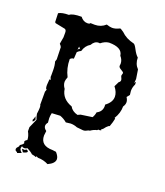

<svg xmlns="http://www.w3.org/2000/svg" viewBox="-120 -525 685 798"><g transform="rotate(20 222.0 -126.5)"><path d="M183.1 189.5Q161.6 178.2 136.7 178.2L129.4 174.3L127.4 178.7Q123 175.8 108.4 173.3Q100.1 165 82.5 155.8Q75.7 160.2 69.3 160.2Q63 160.2 58.1 155.8L55.7 164.6Q55.7 173.8 66.9 182.6L47.9 189.5Q47.9 184.6 45.9 184.6L44.9 185.1Q43 185.1 42 183.6Q37.6 181.2 37.6 174.8Q37.6 170.4 43 165Q44.4 163.6 46.1 161.6Q47.9 159.7 47.9 154.3Q61 146.5 62.5 140.6L60.1 134.8Q61.5 128.4 70.3 124Q70.3 107.4 60.1 88.9V70.8L77.1 32.2Q71.8 19 70.3 7.3Q72.8 -10.3 72.8 -20Q72.8 -29.8 70.3 -31.7V-89.8L74.2 -100.6Q68.4 -100.6 68.4 -118.7L70.3 -144.5L76.2 -144Q71.3 -152.3 71.3 -158.7L71.8 -161.6V-185.1Q71.8 -206.1 66.9 -222.2L70.3 -232.9L68.8 -286.1Q66.9 -291.5 60.1 -298.3L65.4 -328.6V-349.6Q65.4 -361.3 58.1 -363.8L14.6 -372.6L11.2 -376L9.8 -415Q24.4 -423.8 54.7 -423.8Q66.9 -434.6 106.9 -434.6Q120.1 -417.5 138.2 -417.5Q149.4 -417.5 150.4 -422.4L169.4 -421.9Q196.8 -421.9 216.3 -439.9Q232.4 -434.6 241.2 -434.6Q256.3 -434.6 273.4 -443.4H276.9L290.5 -434.6Q313 -412.1 348.1 -404.3Q354 -402.3 363.3 -384.3Q373.5 -364.3 384.3 -355Q384.3 -327.1 401.9 -309.1L408.2 -269L406.7 -251L412.1 -257.8V-245.6Q404.8 -231.4 404.8 -215.3L406.7 -197.8L396.5 -185.1Q403.8 -173.8 403.8 -164.1Q403.8 -153.3 396.5 -143.1Q396.5 -113.8 379.4 -86.4L382.8 -84.5Q379.4 -66.9 372.1 -47.4Q367.7 -47.4 358.9 -38.1Q350.1 -25.9 346.2 -24.2Q342.3 -22.5 342.3 -22L345.7 -20Q342.3 -17.1 336.9 -17.1L332.5 -17.6L328.6 -13.7Q315.9 -11.7 301.3 -1.5Q294.4 -1 288.6 2.9Q282.7 6.8 274.4 6.8L245.6 3.9Q231.4 -2 216.3 -2L195.3 0.5Q181.2 -11.7 164.1 -17.6L127.4 -15.6Q124.5 -4.4 124.5 7.3L126 26.9Q119.1 35.2 119.1 43Q119.1 53.2 131.3 62L128.9 82.5Q128.9 127.4 183.1 127.4L198.7 129.4Q212.9 145 212.9 157.2Q212.9 175.8 183.1 189.5ZM230 -45.4 242.2 -50.8 292.5 -58.1Q299.3 -69.3 301.3 -82.5Q324.2 -93.8 324.2 -118.2L323.7 -125Q350.6 -144.5 350.6 -168.9Q350.6 -189 334 -210L344.7 -231.9Q351.6 -235.8 351.6 -242.7Q351.6 -247.6 348.6 -252.9Q345.7 -258.3 345.7 -262.2L348.6 -272.9Q348.6 -277.3 336.9 -283.7Q325.2 -290 325.2 -296.9L326.2 -306.2Q326.2 -323.2 313.5 -337.4Q309.6 -372.6 251 -372.6Q232.9 -370.6 216.3 -356.9L210.4 -357.4Q192.9 -357.4 181.6 -337.4Q161.6 -326.2 153.8 -300.3Q145.5 -296.9 138.2 -289.6L136.2 -259.8Q127 -259.8 120.6 -252.4Q120.6 -211.9 138.2 -178.2Q132.8 -163.6 132.8 -157.2Q132.8 -142.6 143.1 -128.9Q149.4 -86.4 195.3 -70.3Q205.1 -51.8 230 -45.4ZM137.7 -299.8Q141.1 -306.2 145 -306.2Q146.5 -306.2 147.9 -305.2L139.6 -314.5ZM64.5 44.4 62 37.6Q65.9 32.2 68.4 19.5L73.2 32.7Q69.8 41 64.5 44.4ZM70.3 178.7 61.5 165.5Q68.8 165.5 72.3 166.5Q75.2 166.5 80.1 162.1Q88.4 164.6 88.4 168.9Q88.4 174.3 70.3 178.7Z"/></g></svg>

Font: Truetypewriter PolyglOTT
Style: Regular
Weight: 400
Designer: Sergey Beatoff a.k.a. Sam_T
Version: Version 3.76